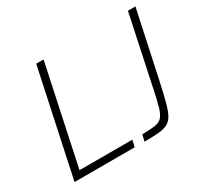

<svg xmlns="http://www.w3.org/2000/svg" viewBox="-141 -887 1153 1086"><g transform="rotate(-30 435.5 -344.0)"><path d="M58 0 205 -688H253L116 -44H461L451 0ZM515 0 525 -42Q577 -43 607 -47Q637 -51 653.5 -68Q670 -85 681.5 -123.5Q693 -162 707 -231L804 -688H853L759 -250Q743 -177 730.5 -130Q718 -83 703.5 -56.5Q689 -30 666 -18Q643 -6 607 -3Q571 0 515 0Z"/></g></svg>

Font: Saira ExtraLight
Style: Italic
Weight: 200
Italic angle: -12°
Designer: Hector Gatti with collaboration of the Omnibus-Type team
Foundry: Omnibus-Type
Version: Version 1.100; ttfautohint (v1.8.3)